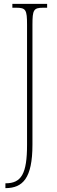

<svg xmlns="http://www.w3.org/2000/svg" viewBox="-20 -734 297 994"><path d="M8 240H10C97 239 148 190 148 15V-606C148 -683 154 -694 204 -694H224V-714H44V-694H64C114 -694 120 -683 120 -606V16C120 165 91 215 9 215H8Z"/></svg>

Font: Noto Serif Hebrew ExtraCondensed Thin
Style: Regular
Weight: 100
Width: 2
Designer: Monotype Design Team
Foundry: Monotype Imaging Inc.
Version: Version 2.004